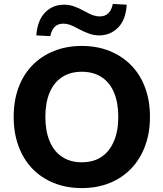

<svg xmlns="http://www.w3.org/2000/svg" viewBox="-20 -951 836 982"><path d="M398 11Q320 11 255.5 -15Q191 -41 145 -89Q99 -137 74.5 -204Q50 -271 50 -353Q50 -436 74.5 -502.5Q99 -569 145 -616.5Q191 -664 255.5 -690Q320 -716 398 -716Q477 -716 541 -690Q605 -664 651 -617Q697 -570 722 -503Q747 -436 747 -354Q747 -271 722 -204Q697 -137 651 -89Q605 -41 541 -15Q477 11 398 11ZM398 -121Q458 -121 499 -148.5Q540 -176 562.5 -228.5Q585 -281 585 -353Q585 -426 563 -478Q541 -530 499 -557Q457 -584 398 -584Q340 -584 298 -557Q256 -530 234 -478Q212 -426 212 -353Q212 -281 234 -228.5Q256 -176 298 -148.5Q340 -121 398 -121ZM237 -766 166 -770Q171 -846 210 -886.5Q249 -927 308 -927Q333 -927 357 -919Q381 -911 412 -894Q442 -877 459 -872Q476 -867 489 -867Q518 -867 534.5 -883.5Q551 -900 557 -931L628 -927Q624 -851 584.5 -810.5Q545 -770 487 -770Q461 -770 435.5 -779Q410 -788 380 -804Q353 -819 336.5 -824.5Q320 -830 305 -830Q276 -830 260 -814Q244 -798 237 -766Z"/></svg>

Font: Nunito Sans 12pt ExtraLight ExtraBold
Style: Regular
Weight: 800
Version: Version 3.101;gftools[0.9.27]